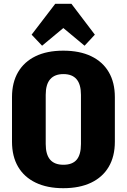

<svg xmlns="http://www.w3.org/2000/svg" viewBox="-20 -977 666 1008"><path d="M312 11Q228 11 167.5 -18Q107 -47 75 -101.5Q43 -156 43 -233V-467Q43 -544 75 -598.5Q107 -653 167 -682Q227 -711 312 -711Q398 -711 458.5 -682Q519 -653 551 -598.5Q583 -544 583 -467V-233Q583 -156 551 -101.5Q519 -47 458.5 -18Q398 11 312 11ZM313 -112Q360 -112 382.5 -138.5Q405 -165 405 -221V-479Q405 -534 382 -561Q359 -588 313 -588Q267 -588 243.5 -561Q220 -534 220 -479V-221Q220 -166 243 -139Q266 -112 313 -112ZM146 -795 270 -957H355L478 -795L424 -737L257 -876H368L201 -737Z"/></svg>

Font: Pathway Extreme Condensed ExtraBold
Style: Regular
Weight: 800
Width: 3
Version: Version 1.001;gftools[0.9.26]